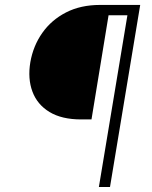

<svg xmlns="http://www.w3.org/2000/svg" viewBox="-20 -747 609 767"><path d="M375 0 489 -686.1H413.7L345.5 -269.9H304.3Q226.9 -269.9 177.9 -299.5Q128.9 -329.2 109.6 -381Q90.2 -432.9 101.2 -498.6Q112.6 -563.9 149 -615.6Q185.4 -667.3 243.8 -697.3Q302.2 -727.3 379.6 -727.3H540.1L419.4 0Z"/></svg>

Font: Inter UI Extra Light
Style: Italic
Weight: 200
Italic angle: -9.39999°
Designer: Rasmus Andersson
Foundry: rsms
Version: 3.2;8d6f07862